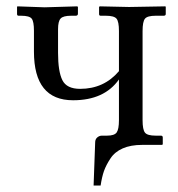

<svg xmlns="http://www.w3.org/2000/svg" viewBox="-20 -451 556 599"><path d="M424.8 -76.2Q424.8 -46.4 432.4 -37.1Q439.9 -27.8 465.8 -27.8H481.9Q487.8 -27.8 487.8 -22V-1L485.8 1H423.8Q387.7 1 362.8 12Q337.9 22.9 324.5 43.5Q311 64 304.4 82.5Q297.9 101.1 293.9 127.9H272L276.9 -6.8Q276.9 -16.6 283.4 -22.2Q290 -27.8 297.9 -27.8H314Q336.9 -27.8 344 -37.8Q351.1 -47.9 351.1 -76.2V-203.1Q305.2 -138.2 208 -138.2Q85.9 -138.2 85.9 -290V-355Q85.9 -383.8 78.9 -392.8Q71.8 -401.9 45.9 -401.9H38.1Q33.2 -401.9 33.2 -407.2V-429.2L34.2 -431.2L119.1 -428.2L221.2 -431.2L223.1 -429.2V-408.2Q223.1 -402.3 216.8 -401.9H202.1Q177.2 -401.9 169.2 -393.3Q161.1 -384.8 161.1 -359.9V-286.1Q161.1 -228 174.6 -200.9Q188 -173.8 230 -173.8Q304.2 -173.8 351.1 -229V-354Q351.1 -383.8 343.5 -392.8Q335.9 -401.9 310.1 -401.9H293.9Q289.1 -401.9 289.1 -407.2V-429.2L291 -431.2L382.8 -429.2L496.1 -431.2L497.1 -429.2V-407.2Q497.1 -402.3 491.2 -401.9H465.8Q439.9 -401.9 432.4 -392.8Q424.8 -383.8 424.8 -354Z"/></svg>

Font: Biolilbert
Style: Regular
Weight: 400
Designer: Philipp H. Poll
Foundry: Philipp H. Poll
Version: Version 1.1.0